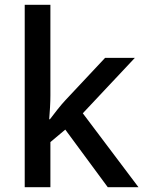

<svg xmlns="http://www.w3.org/2000/svg" viewBox="-20 -780 603 800"><path d="M190 -382Q190 -361 188.5 -333.5Q187 -306 185 -283H188Q199 -298 218.5 -322.5Q238 -347 253 -363L418 -539H542L325 -308L557 0H429L252 -240L190 -188V0H83V-760H190Z"/></svg>

Font: Noto Sans Sora Sompeng Medium
Style: Regular
Weight: 500
Designer: Monotype Design Team. David Williams.
Foundry: Monotype Imaging Inc.
Version: Version 2.101; ttfautohint (v1.8.4.7-5d5b)